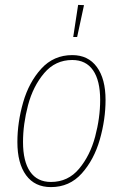

<svg xmlns="http://www.w3.org/2000/svg" viewBox="-20 -754 503 784"><path d="M51 -174Q51 -254 74.5 -336Q98 -418 148.5 -473.5Q199 -529 275 -529Q340 -529 375.5 -480.5Q411 -432 411 -346Q411 -266 387.5 -184Q364 -102 314 -46Q264 10 188 10Q122 10 86.5 -38.5Q51 -87 51 -174ZM389 -346Q389 -425 360 -467Q331 -509 275 -509Q206 -509 160.5 -455.5Q115 -402 94.5 -324.5Q74 -247 74 -174Q74 -95 103 -53Q132 -11 188 -11Q258 -11 303 -65Q348 -119 368.5 -196Q389 -273 389 -346ZM299 -734 323 -733 295 -603H279Z"/></svg>

Font: Fira Sans Extra Condensed Thin
Style: Italic
Weight: 250
Width: 3
Italic angle: -8°
Designer: Carrois Corporate & Edenspiekermann AG
Foundry: Carrois Corporate GbR & Edenspiekermann AG
Version: Version 4.203